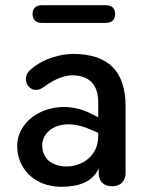

<svg xmlns="http://www.w3.org/2000/svg" viewBox="-20 -707 558 737"><path d="M214 10C284 10 336 -9 359 -61V-42C359 -11 377 8 411 8C443 8 462 -12 462 -43V-299C462 -435 394 -500 260 -500C220 -500 151 -486 100 -442C52 -406 96 -334 148 -373C193 -407 233 -418 257 -418C320 -417 357 -386 357 -313V-257L331 -270C198 -339 47 -263 46 -148C45 -63 109 9 214 10ZM141 -619H386C409 -619 422 -632 422 -653C422 -675 409 -687 386 -687H141C118 -687 105 -675 105 -653C105 -632 118 -619 141 -619ZM142 -149C142 -209 217 -259 327 -210L357 -197V-184C357 -109 296 -68 235 -68C177 -68 142 -101 142 -149Z"/></svg>

Font: SN Pro Medium
Style: Regular
Weight: 500
Designer: Tobias Whetton
Foundry: Supernotes
Version: Version 1.003;Glyphs 3.3 (3324)